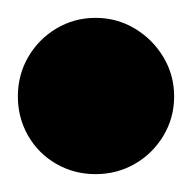

<svg xmlns="http://www.w3.org/2000/svg" viewBox="-57 -758 215 215"><path d="M-37 -650Q-37 -626 -25.5 -606Q-14 -586 6 -574.5Q26 -563 50 -563Q74 -563 94 -574.5Q114 -586 126 -606Q138 -626 138 -650Q138 -674 126 -694Q114 -714 94 -726Q74 -738 50 -738Q26 -738 6 -726Q-14 -714 -25.5 -694Q-37 -674 -37 -650Z"/></svg>

Font: Linefont
Style: Bold
Weight: 700
Monospace: yes
Version: Version 3.002;gftools[0.9.33]